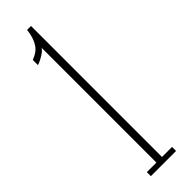

<svg xmlns="http://www.w3.org/2000/svg" viewBox="-250 -723 725 725"><g transform="rotate(-45 112.5 -360.5)"><path d="M45 0V-21.5H96V-636Q94.5 -629.5 84 -621.5Q73.5 -613.5 61.2 -607Q49 -600.5 40 -598V-625.5Q54.5 -631 65.2 -638.2Q76 -645.5 83.8 -656.5Q91.5 -667.5 97 -683.2Q102.5 -699 105 -721H126V-21.5H179.5V0Z"/></g></svg>

Font: Imbue 48pt Thin
Style: Regular
Weight: 250
Designer: Tyler Finck
Foundry: Etcetera Type Company
Version: Version 1.102